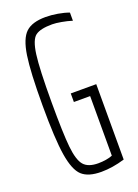

<svg xmlns="http://www.w3.org/2000/svg" viewBox="-136 -755 590 821"><g transform="rotate(-20 158.5 -344.0)"><path d="M39 -344Q39 -497 50 -569.5Q61 -642 90 -669Q119 -696 180 -696Q206 -696 235 -691Q264 -686 285 -678V-641Q263 -648 237.5 -652.5Q212 -657 196 -657Q142 -657 119.5 -640Q97 -623 88.5 -559.5Q80 -496 80 -344Q80 -203 86.5 -140.5Q93 -78 113 -54.5Q133 -31 179 -31Q197 -31 215 -34Q233 -37 244 -42V-313H170V-352H286V-9Q230 8 179 8Q120 8 91.5 -18Q63 -44 51 -118Q39 -192 39 -344Z"/></g></svg>

Font: Saira Ultra Condensed ExLight
Style: Regular
Weight: 200
Width: 1
Designer: Hector Gatti with collaboration of the Omnibus-Type team
Foundry: Omnibus-Type
Version: Version 1.001; ttfautohint (v1.8)